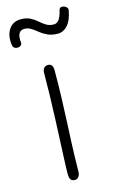

<svg xmlns="http://www.w3.org/2000/svg" viewBox="-123 -839 551 904"><g transform="rotate(-15 152.0 -387.0)"><path d="M115 -510Q115 -520 118.5 -527Q122 -534 128 -537.5Q134 -541 142 -541Q154 -541 160 -533Q166 -525 166 -510Q166 -434 164 -376Q162 -318 159.5 -264.5Q157 -211 154.5 -152.5Q152 -94 151 -19Q151 -4 144 5.5Q137 15 126 15Q114 15 108 9.5Q102 4 100.5 -5.5Q99 -15 99 -27Q99 -38 100.5 -75.5Q102 -113 104.5 -167.5Q107 -222 109.5 -283.5Q112 -345 113.5 -404.5Q115 -464 115 -510ZM226 -671Q199 -671 178.5 -680Q158 -689 142 -702Q126 -715 111 -724.5Q96 -734 79 -734Q41 -734 47 -677Q48 -667 42 -662Q36 -657 27.5 -656.5Q19 -656 11.5 -660Q4 -664 2 -676Q-4 -724 16 -753Q36 -782 74 -782Q101 -782 119.5 -772.5Q138 -763 152.5 -750Q167 -737 182.5 -727.5Q198 -718 219 -718Q234 -718 244.5 -732Q255 -746 262 -777Q265 -786 271.5 -788Q278 -790 286.5 -787Q295 -784 300 -778Q305 -772 303 -763Q295 -718 274.5 -694.5Q254 -671 226 -671Z"/></g></svg>

Font: Playpen Sans ExtraLight
Style: Regular
Weight: 250
Designer: Laura Meseguer, Veronika Burian, José Scaglione
Foundry: TypeTogether
Version: Version 1.001